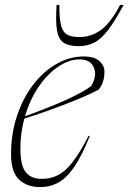

<svg xmlns="http://www.w3.org/2000/svg" viewBox="-20 -752 524 782"><path d="M345.5 -197.5Q313.5 -118 282.8 -72.8Q252 -27.5 218.2 -8.8Q184.5 10 143.5 10Q89 10 57 -21.2Q25 -52.5 25 -123Q25 -207 49 -279.5Q73 -352 114.8 -406.5Q156.5 -461 209.8 -491.5Q263 -522 321 -522Q363.5 -522 384.5 -503.5Q405.5 -485 405.5 -461Q405.5 -414.5 381 -386.5Q358 -374 322.2 -358.5Q286.5 -343 244.2 -326.8Q202 -310.5 159.2 -295.5Q116.5 -280.5 79 -269Q71.5 -240.5 67.2 -210Q63 -179.5 63 -147.5Q63 -77.5 85 -50.5Q107 -23.5 149.5 -23.5Q187 -23.5 217.2 -39.2Q247.5 -55 276.8 -93.2Q306 -131.5 341 -199ZM304.5 -510Q260.5 -510 216.8 -480.2Q173 -450.5 137.2 -398.2Q101.5 -346 82 -278.5Q200 -321.5 264.5 -352.2Q329 -383 351.5 -402Q376.5 -444.5 362.2 -477.2Q348 -510 304.5 -510ZM302 -601Q352.5 -601 392.2 -630.8Q432 -660.5 469 -732H483.5Q447 -664 418.8 -627.8Q390.5 -591.5 362.8 -577.8Q335 -564 300 -564Q260.5 -564 239.5 -577.8Q218.5 -591.5 212.2 -627.8Q206 -664 210.5 -732H222Q221.5 -680.5 227.8 -652Q234 -623.5 251.8 -612.2Q269.5 -601 302 -601Z"/></svg>

Font: Newsreader Display ExtraLight
Style: Italic
Weight: 275
Italic angle: -17°
Designer: Hugues Gentile
Foundry: Production Type
Version: Version 1.001